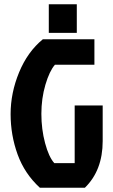

<svg xmlns="http://www.w3.org/2000/svg" viewBox="-20 -885 534 905"><path d="M380 0H168Q96 -66 63 -157Q30 -248 30 -347.5Q30 -447 70 -544Q110 -641 182 -700H425V-580H239Q213 -550 194 -485.5Q175 -421 175 -348.5Q175 -276 192.5 -210.5Q210 -145 236 -116H332V-388H464V-220Q464 -82 380 0ZM210 -865H342V-730H210Z"/></svg>

Font: Jockey One
Style: Regular
Weight: 400
Designer: TypeTogether
Foundry: TypeTogether
Version: Version 1.002